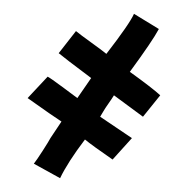

<svg xmlns="http://www.w3.org/2000/svg" viewBox="-20 -125 272 278"><path d="M210 -83Q201 -66 168 -21Q200 2 212 13L187 44L145 13Q142 18 137 25Q132 32 129.5 36.5Q127 41 125 44L171 75L143 106Q114 86 103 77Q78 110 67 133L29 112Q33 107 42 93Q51 79 53 75L69 51Q58 44 20 17L49 -14Q53 -12 70.5 1Q88 14 92 17Q94 14 112 -12Q72 -42 65 -48L90 -80Q96 -75 112 -63.5Q128 -52 134 -47Q168 -91 174 -105Z"/></svg>

Font: Pomorsky Unicode
Style: Medium
Weight: 500
Version: 1.1